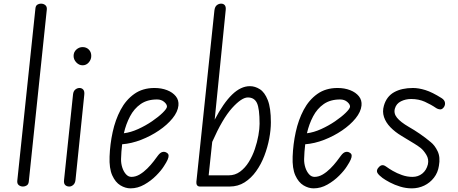

<svg xmlns="http://www.w3.org/2000/svg" viewBox="-20 -1024 2516 1054"><path d="M106.5 0Q92.5 0 82.8 -8Q73 -16 75 -33L174.5 -978Q176 -992.5 184.8 -998.2Q193.5 -1004 204.5 -1004Q219 -1004 228.8 -995.8Q238.5 -987.5 237 -972L138 -27Q136.5 -12.5 127 -6.2Q117.5 0 106.5 0Z M360.5 0Q346.5 0 338 -8.2Q329.5 -16.5 331.5 -35L381 -506.5Q383 -524 393.5 -532.5Q404 -541 416.5 -541Q429 -541 437 -532Q445 -523 442.5 -502.5L394.5 -36.5Q392.5 -18 382.2 -9Q372 0 360.5 0ZM433.5 -665.5Q414 -665.5 399 -681.2Q384 -697 384 -717Q384 -738 399 -751.8Q414 -765.5 433.5 -765.5Q454 -765.5 467.5 -752Q481 -738.5 481 -717Q481 -697 467.2 -681.2Q453.5 -665.5 433.5 -665.5Z M696.5 10Q668.5 10 641 -6.5Q613.5 -23 596.2 -61.2Q579 -99.5 581.5 -164.5Q584 -232.5 598.5 -299.2Q613 -366 642 -420.8Q671 -475.5 717 -508.2Q763 -541 828 -541Q866.5 -541 897.2 -529Q928 -517 945.2 -495.5Q962.5 -474 959.5 -444.5Q956 -410 927 -374.2Q898 -338.5 852.8 -307.8Q807.5 -277 754.8 -256.5Q702 -236 650.5 -232Q648 -211.5 646.5 -191Q645 -170.5 644.5 -151Q644 -127 651.2 -104.5Q658.5 -82 671.5 -67.5Q684.5 -53 701.5 -53Q724.5 -53 746.8 -66.2Q769 -79.5 788.5 -99Q808 -118.5 823 -138Q838 -157.5 847 -170Q860 -187.5 873.2 -190Q886.5 -192.5 897.5 -184Q904.5 -179.5 905.5 -171Q906.5 -162.5 900.5 -148.2Q894.5 -134 880 -112Q865.5 -88.5 837.2 -60Q809 -31.5 772.5 -10.8Q736 10 696.5 10ZM660 -292.5Q697.5 -297 738.2 -315.5Q779 -334 814.5 -358.2Q850 -382.5 872.5 -404.5Q895 -426.5 896.5 -437.5Q897.5 -450.5 881.8 -464.2Q866 -478 842 -478Q788.5 -478 752.2 -452.8Q716 -427.5 693.8 -385.2Q671.5 -343 660 -292.5Z M1240.5 0H1078Q1067 0 1062 -7Q1057 -14 1058 -25.5L1157 -966.5Q1159.5 -987 1170.2 -995.5Q1181 -1004 1194 -1004Q1206.5 -1004 1213.8 -995.5Q1221 -987 1219 -968.5L1158.5 -367Q1206.5 -458.5 1254.2 -504.8Q1302 -551 1352 -551Q1380 -551 1406.5 -534.2Q1433 -517.5 1450 -474.5Q1467 -431.5 1467 -352.5Q1467 -311.5 1458 -263.5Q1449 -215.5 1431.2 -169Q1413.5 -122.5 1386.2 -84.2Q1359 -46 1322.8 -23Q1286.5 0 1240.5 0ZM1235.5 -61.5Q1270.5 -61.5 1298 -81.8Q1325.5 -102 1345.8 -134.8Q1366 -167.5 1379 -205.8Q1392 -244 1398.5 -280.8Q1405 -317.5 1405 -344.5Q1405 -428 1390.5 -458.5Q1376 -489 1340.5 -489Q1306.5 -489 1254 -431Q1201.5 -373 1145 -245L1125.5 -61.5Z M1701.5 10Q1673.5 10 1646 -6.5Q1618.5 -23 1601.2 -61.2Q1584 -99.5 1586.5 -164.5Q1589 -232.5 1603.5 -299.2Q1618 -366 1647 -420.8Q1676 -475.5 1722 -508.2Q1768 -541 1833 -541Q1871.5 -541 1902.2 -529Q1933 -517 1950.2 -495.5Q1967.5 -474 1964.5 -444.5Q1961 -410 1932 -374.2Q1903 -338.5 1857.8 -307.8Q1812.5 -277 1759.8 -256.5Q1707 -236 1655.5 -232Q1653 -211.5 1651.5 -191Q1650 -170.5 1649.5 -151Q1649 -127 1656.2 -104.5Q1663.5 -82 1676.5 -67.5Q1689.5 -53 1706.5 -53Q1729.5 -53 1751.8 -66.2Q1774 -79.5 1793.5 -99Q1813 -118.5 1828 -138Q1843 -157.5 1852 -170Q1865 -187.5 1878.2 -190Q1891.5 -192.5 1902.5 -184Q1909.5 -179.5 1910.5 -171Q1911.5 -162.5 1905.5 -148.2Q1899.5 -134 1885 -112Q1870.5 -88.5 1842.2 -60Q1814 -31.5 1777.5 -10.8Q1741 10 1701.5 10ZM1665 -292.5Q1702.5 -297 1743.2 -315.5Q1784 -334 1819.5 -358.2Q1855 -382.5 1877.5 -404.5Q1900 -426.5 1901.5 -437.5Q1902.5 -450.5 1886.8 -464.2Q1871 -478 1847 -478Q1793.5 -478 1757.2 -452.8Q1721 -427.5 1698.8 -385.2Q1676.5 -343 1665 -292.5Z M2240.5 10Q2208.5 10 2177.2 0.5Q2146 -9 2120.5 -22.5Q2095 -36 2080 -47Q2060.5 -61.5 2052.8 -73.5Q2045 -85.5 2054 -99.5Q2061.5 -110 2068.8 -114.2Q2076 -118.5 2084.2 -117Q2092.5 -115.5 2102 -108Q2114 -99 2136.2 -86Q2158.5 -73 2186.8 -63Q2215 -53 2244.5 -53Q2275.5 -53 2298.2 -71.2Q2321 -89.5 2329 -122Q2335 -150 2320.5 -174Q2306 -198 2289.5 -211.5Q2276 -222 2255.5 -234.8Q2235 -247.5 2215.2 -259.2Q2195.5 -271 2183.5 -278.5Q2148.5 -299.5 2123.2 -325.5Q2098 -351.5 2088 -381.5Q2078 -411.5 2087.5 -444Q2102 -494.5 2143.5 -517.8Q2185 -541 2247 -541Q2278 -541 2315.2 -529.5Q2352.5 -518 2404 -485.5Q2420 -475.5 2422.5 -461.5Q2425 -447.5 2416.5 -435.5Q2407 -422.5 2395.5 -423.5Q2384 -424.5 2375.5 -430Q2345.5 -450.5 2312 -465.5Q2278.5 -480.5 2237 -480.5Q2206.5 -480.5 2181 -467.8Q2155.5 -455 2148 -428.5Q2140 -402 2159.2 -378Q2178.5 -354 2224 -327.5Q2254 -310.5 2285 -289.2Q2316 -268 2345 -243.5Q2367 -226 2382.5 -193.5Q2398 -161 2389.5 -114Q2384 -76.5 2362.2 -48.5Q2340.5 -20.5 2308.8 -5.2Q2277 10 2240.5 10Z"/></svg>

Font: Edu NSW ACT Hand
Style: Regular
Weight: 400
Designer: Tina and Corey Anderson, Eben Sorkin, Mirko Velimirovic
Foundry: Sorkin Type Co.
Version: Version 2.000